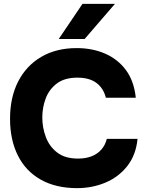

<svg xmlns="http://www.w3.org/2000/svg" viewBox="-20 -966 758 994"><path d="M379 8Q269 8 191 -36Q113 -80 72.5 -161Q32 -242 32 -351Q32 -462 74 -544Q116 -626 193.5 -671.5Q271 -717 377 -717Q459 -717 525 -688Q591 -659 632.5 -602.5Q674 -546 683 -460H528Q516 -509 479.5 -536.5Q443 -564 381 -564Q314 -564 274 -533.5Q234 -503 216.5 -456Q199 -409 199 -358Q199 -305 217.5 -256Q236 -207 276.5 -176Q317 -145 384 -145Q424 -145 454.5 -157Q485 -169 505 -192Q525 -215 533 -247H692Q684 -164 639.5 -107Q595 -50 526.5 -21Q458 8 379 8ZM284 -764 407 -946H575L418 -764Z"/></svg>

Font: Onest ExtraBold
Style: Regular
Weight: 800
Designer: Dmitri Voloshin, Andrey Kudryavtsev
Foundry: Dmitri Voloshin, Andrey Kudryavtsev
Version: Version 1.000;gftools[0.9.33]